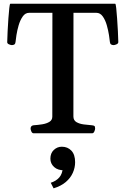

<svg xmlns="http://www.w3.org/2000/svg" viewBox="-20 -713 671 1027"><path d="M160.2 0Q151.9 0 147.7 -9.8Q143.6 -19.5 143.6 -24.9Q143.6 -41 159.7 -43Q182.6 -44.4 205.8 -48.1Q229 -51.8 244.4 -61.3Q259.8 -70.8 259.8 -88.9L260.3 -644.5H136.2Q115.2 -644.5 101.6 -625Q87.9 -605.5 79.8 -577.9Q71.8 -550.3 67.9 -524.9Q64 -499.5 63 -487.8Q62 -478.5 56.6 -475.1Q51.3 -471.7 43.5 -471.7Q38.1 -471.7 28.1 -475.8Q18.1 -480 18.6 -488.3Q19 -512.2 20.8 -546.6Q22.5 -581.1 24.9 -614.5Q27.3 -647.9 29.8 -670.4Q32.2 -692.9 35.2 -692.9H596.2Q599.1 -692.9 601.6 -670.4Q604 -647.9 606.4 -614.5Q608.9 -581.1 610.6 -546.6Q612.3 -512.2 612.8 -488.3Q612.8 -480 603 -475.8Q593.3 -471.7 587.9 -471.7Q580.1 -471.7 574.5 -475.1Q568.8 -478.5 567.9 -487.8Q566.9 -499.5 563 -524.9Q559.1 -550.3 551.3 -577.9Q543.5 -605.5 529.8 -625Q516.1 -644.5 495.1 -644.5H373L372.6 -90.3Q372.6 -69.3 388.9 -59.8Q405.3 -50.3 428.5 -47.4Q451.7 -44.4 471.2 -43Q481.4 -42 485.1 -39.1Q488.8 -36.1 488.8 -24.9Q488.8 -19.5 484.6 -9.8Q480.5 0 472.2 0ZM310.5 71.8Q341.8 71.8 361.8 92.8Q381.8 113.8 381.8 154.8Q381.8 183.6 369.6 211.2Q357.4 238.8 332 260.5Q306.6 282.2 266.6 294.4L251.5 264.6Q280.3 255.4 297.1 236.1Q314 216.8 316.4 182.1L324.7 197.8Q289.6 198.7 269.5 180.4Q249.5 162.1 249.5 135.7Q249.5 106.4 267.8 89.1Q286.1 71.8 310.5 71.8Z"/></svg>

Font: Gelasio Medium
Style: Regular
Weight: 500
Designer: Eben Sorkin
Foundry: Eben Sorkin
Version: Version 1.008